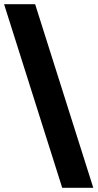

<svg xmlns="http://www.w3.org/2000/svg" viewBox="-36 -810 471 921"><path d="M-16.5 -790H132.5L411.5 91H262.5Z"/></svg>

Font: Hepta Slab
Style: Bold
Weight: 700
Designer: Michael LaGattuta
Foundry: Michael LaGattuta
Version: Version 1.100